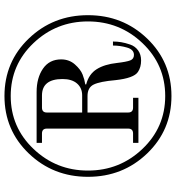

<svg xmlns="http://www.w3.org/2000/svg" viewBox="16 -786 788 860"><g transform="rotate(-90 410.0 -356.0)"><path d="M200 -130V-154H242Q264 -154 264 -176V-540Q264 -562 242 -562H200V-586H428Q491 -586 532.5 -557.5Q574 -529 574 -476Q574 -440 551.5 -414.5Q529 -389 506 -380Q483 -371 462 -368V-364Q508 -352 530 -317Q552 -282 558 -226Q563 -183 569.5 -166.5Q576 -150 594 -150Q618 -150 627 -181Q636 -212 636 -244H654Q654 -225 651 -207Q648 -189 640.5 -167Q633 -145 614.5 -131.5Q596 -118 569 -118Q539 -118 518 -132Q490 -150 481 -233Q475 -302 461.5 -330Q448 -358 410 -358H336V-176Q336 -154 358 -154H402V-130ZM336 -382H413Q446 -382 466 -405Q486 -428 486 -470Q486 -562 412 -562H358Q336 -562 336 -540ZM76 -356Q76 -214 173 -112Q270 -10 410 -10Q550 -10 647 -112Q744 -214 744 -356Q744 -498 647 -600Q550 -702 410 -702Q270 -702 173 -600Q76 -498 76 -356ZM48 -356Q48 -512 152.5 -621Q257 -730 410 -730Q563 -730 667.5 -621Q772 -512 772 -356Q772 -200 667.5 -91Q563 18 410 18Q257 18 152.5 -91Q48 -200 48 -356Z"/></g></svg>

Font: Old Standard TT
Style: Regular
Weight: 400
Designer: Alexey Kryukov <alexios@thessalonica.org.ru>
Version: Version 2.2